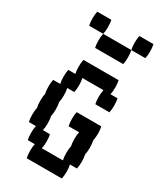

<svg xmlns="http://www.w3.org/2000/svg" viewBox="-201 -874 801 947"><g transform="rotate(30 200.0 -400.0)"><path d="M364 -280Q364 -257 360 -240Q364 -224 364 -200Q364 -177 360 -160Q364 -144 364 -120Q364 -97 360 -80H320Q324 -64 324 -40Q324 -17 320 0H120Q116 -17 116 -40Q116 -64 120 -80H80Q76 -97 76 -120Q76 -144 80 -160H40Q36 -177 36 -200Q36 -224 40 -240Q36 -257 36 -280Q36 -304 40 -320Q36 -337 36 -360Q36 -384 40 -400H80Q76 -417 76 -440Q76 -464 80 -480H120Q116 -497 116 -520Q116 -544 120 -560H320Q324 -544 324 -520Q324 -497 320 -480H360Q364 -464 364 -440Q364 -417 360 -400H280Q276 -417 276 -440Q276 -464 280 -480H160Q164 -464 164 -440Q164 -417 160 -400H120Q124 -384 124 -360Q124 -337 120 -320Q124 -304 124 -280Q124 -257 120 -240Q124 -224 124 -200Q124 -177 120 -160H160Q164 -144 164 -120Q164 -97 160 -80H280Q276 -97 276 -120Q276 -144 280 -160Q276 -177 276 -200Q276 -224 280 -240H220Q216 -257 216 -280Q216 -304 220 -320H360Q364 -304 364 -280ZM140 -800Q144 -784 144 -760Q144 -737 140 -720H60Q56 -737 56 -760Q56 -784 60 -800ZM380 -800Q384 -784 384 -760Q384 -737 380 -720H300Q296 -737 296 -760Q296 -784 300 -800ZM300 -720Q304 -704 304 -680Q304 -657 300 -640H140Q136 -657 136 -680Q136 -704 140 -720Z"/></g></svg>

Font: VT323
Style: Regular
Weight: 400
Monospace: yes
Designer: Peter Hull
Version: Version 2.000